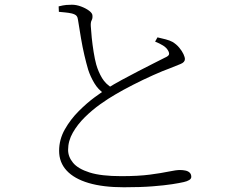

<svg xmlns="http://www.w3.org/2000/svg" viewBox="-20 -771 1040 812"><path d="M636 -595 646 -613Q664 -609 681 -604.5Q698 -600 709 -594Q726 -584 738 -569.5Q750 -555 756 -542Q762 -529 762 -521Q762 -508 744 -500.5Q726 -493 698 -482Q670 -472 627.5 -453Q585 -434 542 -412Q499 -390 467 -371Q439 -355 404.5 -330.5Q370 -306 339 -275.5Q308 -245 288 -210Q268 -175 268 -137Q268 -108 289 -82.5Q310 -57 359 -41.5Q408 -26 493 -26Q565 -26 614 -32.5Q663 -39 694 -45.5Q725 -52 741 -52Q754 -52 765 -49.5Q776 -47 782.5 -40.5Q789 -34 789 -23Q789 -15 780 -9.5Q771 -4 757 -1Q740 3 708 8Q676 13 625.5 17Q575 21 504 21Q416 21 355 3Q294 -15 262 -49.5Q230 -84 230 -133Q230 -181 254 -223.5Q278 -266 313 -301Q348 -336 381.5 -360.5Q415 -385 433 -397Q460 -414 495 -433Q530 -452 565 -470Q600 -488 629.5 -503Q659 -518 677 -527Q691 -533 694 -539Q697 -545 692 -555Q685 -569 669.5 -578.5Q654 -588 636 -595ZM228 -744Q248 -749 260 -750Q272 -751 284 -751Q303 -751 323 -743.5Q343 -736 357 -725.5Q371 -715 371 -705Q372 -693 367.5 -685Q363 -677 364 -660Q365 -641 368 -611.5Q371 -582 376 -551Q381 -520 387 -498Q396 -467 411.5 -441Q427 -415 456 -398L421 -375Q395 -392 378.5 -420Q362 -448 353 -476Q345 -503 337 -537Q329 -571 322.5 -609.5Q316 -648 310 -686Q309 -697 304 -703.5Q299 -710 284 -714Q271 -717 255 -718.5Q239 -720 229 -721Z"/></svg>

Font: Noto Serif TC
Style: Regular
Weight: 200
Designer: Ryoko NISHIZUKA 西塚涼子 (kana & ideographs); Frank Grießhammer (Latin, Greek & Cyrillic); Wenlong ZHANG 张文龙 (bopomofo); San
Foundry: Adobe
Version: Version 2.001;hotconv 1.1.0;makeotfexe 2.6.0